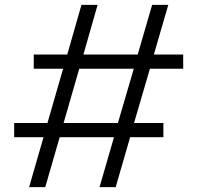

<svg xmlns="http://www.w3.org/2000/svg" viewBox="-20 -765 806 785"><path d="M158 -204H38V-262H174L238 -484H118V-542H255L313 -745H379L321 -542H543L602 -745H668L609 -542H729V-484H593L528 -262H648V-204H512L453 0H387L446 -204H224L165 0H99ZM462 -262 527 -484H304L240 -262Z"/></svg>

Font: Evergrow Sans
Style: Light
Weight: 300
Foundry: 10Web
Version: Version 1.000